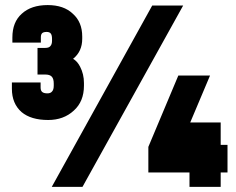

<svg xmlns="http://www.w3.org/2000/svg" viewBox="-20 -727 932 757"><path d="M311 -389.2Q311 -326.7 271 -291Q231 -253.9 169.9 -253.9Q102.1 -253.9 64.9 -285.2Q26.9 -318.8 26.9 -377V-401.9H140.1V-381.8Q140.1 -369.6 146.5 -364.3Q152.8 -358.9 167 -358.9Q179.2 -358.9 185.1 -366.2Q191.9 -373 191.9 -389.2V-397.9Q191.9 -416.5 184.1 -424.8Q176.3 -433.1 159.2 -433.1H127.9V-538.1H158.2Q172.9 -538.1 178.2 -544.9Q185.1 -551.8 185.1 -565.9V-574.2Q185.1 -588.4 180.2 -594.7Q175.3 -601.1 164.1 -601.1Q151.4 -601.1 146.2 -596.2Q141.1 -591.3 141.1 -580.1V-559.1H28.8V-579.1Q28.8 -640.1 65.9 -672.9Q103 -707 168 -707Q231.4 -707 267.1 -672.9Q304.2 -640.1 304.2 -583V-574.2Q304.2 -523.9 268.1 -495.1Q284.7 -485.8 295.9 -463.9Q311 -434.6 311 -399.9ZM580.1 -705.1H702.1L305.2 9.8H184.1ZM850.1 -155.8H877V-46.9H850.1V9.8H727.1V-46.9H564.9V-147.9L683.1 -429.2H808.1L730 -244.1H850.1Z"/></svg>

Font: D-DIN-PRO Heavy
Style: Bold
Weight: 900
Designer: Charles Nix
Foundry: CyberFei
Version: Version 1.000;hotconv 1.0.109;makeotfexe 2.5.65596